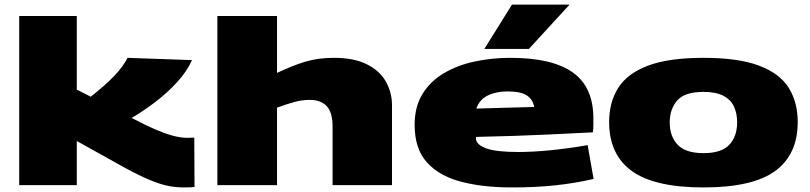

<svg xmlns="http://www.w3.org/2000/svg" viewBox="-20 -810 3545 840"><path d="M783 10Q753 10 719.5 4Q686 -2 638 -21.5Q590 -41 519 -80L316 -193V0H64V-740H316V-418L377 -387Q442 -438 480.5 -478.5Q519 -519 538 -557L820 -547Q797 -496 753 -448.5Q709 -401 656.5 -361.5Q604 -322 556 -294Q623 -259 667.5 -240.5Q712 -222 743 -214.5Q774 -207 800 -207Q808 -207 815.5 -207.5Q823 -208 830 -208L831 8Q823 9 813 9.5Q803 10 783 10Z M931 0V-740H1192V-491Q1261 -524 1317 -540.5Q1373 -557 1441 -557Q1529 -557 1585.5 -528.5Q1642 -500 1668.5 -452.5Q1695 -405 1695 -349V0H1435V-256Q1435 -319 1409 -346Q1383 -373 1336 -373Q1301 -373 1267 -363.5Q1233 -354 1192 -339V0Z M2219 10Q2091 10 1995.5 -15.5Q1900 -41 1847 -100.5Q1794 -160 1794 -264Q1794 -343 1828.5 -399Q1863 -455 1922.5 -490Q1982 -525 2057 -541Q2132 -557 2213 -557Q2396 -557 2486 -493Q2576 -429 2576 -292Q2576 -280 2576 -262.5Q2576 -245 2574 -231Q2493 -227 2368 -221Q2243 -215 2063 -211Q2062 -209 2062 -205Q2063 -177 2107 -161Q2151 -145 2247 -145Q2309 -145 2386.5 -152.5Q2464 -160 2551 -175L2577 -27Q2493 -8 2408 1Q2323 10 2219 10ZM2064 -335Q2137 -337 2205.5 -339Q2274 -341 2317 -342Q2312 -374 2285.5 -392Q2259 -410 2200 -410Q2151 -410 2114.5 -392.5Q2078 -375 2064 -335ZM2099 -596 2220 -790H2472L2294 -596Z M2645 -276Q2645 -363 2685 -426Q2725 -489 2815.5 -523Q2906 -557 3058 -557Q3210 -557 3300.5 -523Q3391 -489 3430.5 -426Q3470 -363 3470 -276Q3470 -134 3371.5 -62Q3273 10 3058 10Q2843 10 2744 -62Q2645 -134 2645 -276ZM2910 -275Q2910 -213 2945 -176.5Q2980 -140 3058 -140Q3136 -140 3170.5 -176.5Q3205 -213 3205 -275Q3205 -313 3191.5 -343Q3178 -373 3145.5 -390.5Q3113 -408 3058 -408Q2975 -408 2942.5 -370Q2910 -332 2910 -275Z"/></svg>

Font: Georama ExtraExtended ExtraBold
Style: Regular
Weight: 800
Width: 8
Designer: Jean-Baptiste Levee
Foundry: Production Type
Version: Version 1.000